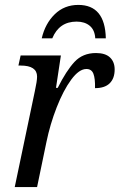

<svg xmlns="http://www.w3.org/2000/svg" viewBox="-20 -762 487 782"><path d="M122 -391Q131 -432 131 -450Q131 -495 64 -495H55L64 -536H228L208 -404H215Q250 -474 283.5 -510Q317 -546 371 -546Q409 -546 428 -528Q447 -510 447 -479Q447 -443 427 -423Q407 -403 367 -403Q368 -442 360.5 -461.5Q353 -481 332 -481Q302 -481 270 -437.5Q238 -394 211 -325Q184 -256 169 -183L131 0H40ZM299 -742Q408 -742 411 -606H368Q366 -640 345.5 -657Q325 -674 292 -674Q221 -674 193 -606H150Q164 -666 203 -704Q242 -742 299 -742Z"/></svg>

Font: Noto Serif Narrow
Style: Italic
Weight: 400
Width: 4
Italic angle: -12°
Designer: Monotype Design Team
Foundry: Monotype Imaging Inc.
Version: Version 1.001